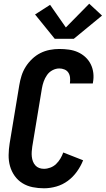

<svg xmlns="http://www.w3.org/2000/svg" viewBox="-20 -1007 570 1035"><path d="M217 8Q186 8 156 2Q126 -4 101 -19.5Q76 -35 59 -59Q42 -83 34 -111.5Q26 -140 26.5 -171.5Q27 -203 32 -234L84 -548Q88 -573 96 -598.5Q104 -624 118.5 -647Q133 -670 153.5 -689.5Q174 -709 198 -721Q222 -733 248 -738Q274 -743 300 -743Q326 -743 351.5 -739.5Q377 -736 399.5 -726Q422 -716 440 -699.5Q458 -683 469 -661Q480 -639 483 -613.5Q486 -588 481 -562Q481 -561 481 -560Q481 -559 480 -557H357Q357 -558 357 -558.5Q357 -559 357 -559Q359 -574 357.5 -589Q356 -604 348.5 -615.5Q341 -627 327.5 -632.5Q314 -638 300 -638Q281 -638 263 -628.5Q245 -619 233.5 -602.5Q222 -586 215.5 -567.5Q209 -549 206 -531L154 -217Q152 -203 151 -189.5Q150 -176 151.5 -162.5Q153 -149 157.5 -137Q162 -125 170.5 -115.5Q179 -106 191 -101.5Q203 -97 217 -97Q234 -97 251.5 -103.5Q269 -110 282.5 -123Q296 -136 305.5 -152Q315 -168 321 -185L428 -143Q416 -112 395 -82.5Q374 -53 345.5 -32Q317 -11 283.5 -1.5Q250 8 217 8ZM378 -798H275L169 -929L250 -981L335 -859L461 -987L530 -923Z"/></svg>

Font: Iosevka SS04 Extrabold
Style: Italic
Weight: 800
Italic angle: -9°
Monospace: yes
Designer: Belleve Invis
Foundry: Belleve Invis
Version: Version 19.0.0; ttfautohint (v1.8.4)